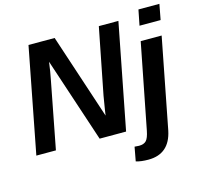

<svg xmlns="http://www.w3.org/2000/svg" viewBox="-128 -865 1273 1213"><g transform="rotate(-15 508.5 -258.5)"><path d="M605 0H432L249 -552Q241 -490 230 -436L146 0H18L151 -688H322L506 -131L512 -171L526 -256L611 -688H739ZM998 -624H860L880 -725H1017ZM696 208Q648 208 615 198L632 106L661 108Q693 108 708.5 91.5Q724 75 733 29L842 -528H979L864 63Q834 208 696 208Z"/></g></svg>

Font: Libra Sans
Style: Bold Italic
Weight: 700
Italic angle: -12°
Foundry: Context Ltd
Version: Version 1.002